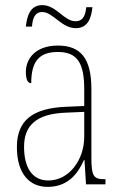

<svg xmlns="http://www.w3.org/2000/svg" viewBox="-20 -720 475 750"><path d="M276 -610C326 -610 337 -654 341 -692H317C314 -663 306 -637 275 -637C230 -637 200 -700 145 -700C95 -700 85 -652 81 -616H105C107 -646 115 -673 145 -673C187 -673 220 -610 276 -610ZM166 10C245 10 284 -41 308 -95H310L316 0H392V-20H388C346 -20 337 -31 337 -105V-372C337 -491 296 -542 206 -542C120 -542 81 -492 81 -439C81 -410 88 -395 102 -395C102 -479 132 -517 206 -517C284 -517 309 -471 309 -371V-306L240 -303C108 -298 46 -250 46 -146C46 -40 96 10 166 10ZM169 -15C102 -15 74 -71 74 -146C74 -227 118 -276 239 -280L309 -283V-185C309 -96 250 -15 169 -15Z"/></svg>

Font: Noto Serif Bengali Condensed Thin
Style: Regular
Weight: 100
Width: 3
Designer: Juan Bruce, Universal Thirst, Indian Type Foundry and the Monotype Design Team.
Foundry: Monotype Imaging Inc.
Version: Version 2.003